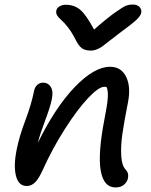

<svg xmlns="http://www.w3.org/2000/svg" viewBox="-20 -803 658 839"><path d="M560.1 -783.2Q579.1 -783.2 589.4 -772.9Q599.6 -762.7 597.2 -747.1Q594.7 -734.4 577.4 -717.5Q560.1 -700.7 499 -655.8Q480.5 -642.1 456.3 -622.8Q432.1 -603.5 423.8 -597.9Q415.5 -592.3 402.8 -587.2Q390.1 -582 376 -582Q351.6 -582 337.4 -592.5Q323.2 -603 309.1 -631.8Q294.4 -661.1 276.9 -683.6Q259.3 -706.1 248 -715.3Q236.8 -724.6 230.2 -734.9Q223.6 -745.1 226.1 -756.8Q228 -768.1 240 -775.1Q252 -782.2 268.1 -782.2Q304.2 -782.2 330.1 -760.7Q356 -739.3 391.1 -673.8Q448.2 -724.1 484.4 -749.5Q520.5 -774.9 533 -779.1Q545.4 -783.2 560.1 -783.2ZM484.9 16.1Q433.1 16.1 420.2 -56.9Q407.2 -129.9 436 -279.8Q448.7 -343.3 450.9 -374.8Q453.1 -406.2 445.8 -422.9Q442.9 -423.8 436 -423.8Q411.6 -423.8 365.2 -374.8Q318.8 -325.7 264.4 -240.7Q210 -155.8 168 -63Q150.4 -23.4 134 -6.8Q117.7 9.8 97.2 9.8Q60.5 9.8 49.6 -35.2Q38.6 -80.1 53.2 -150.9Q64.5 -208 90.6 -276.6Q116.7 -345.2 128.9 -405.8Q131.8 -421.9 142.6 -431.9Q153.3 -441.9 168.9 -441.9Q189.9 -441.9 201.9 -423.1Q213.9 -404.3 206.1 -368.2Q199.2 -334.5 177.2 -276.4Q155.3 -218.3 145 -178.2Q222.2 -335 307.1 -423.1Q392.1 -511.2 460.9 -511.2Q509.8 -511.2 531.2 -467.3Q552.7 -423.3 539.1 -355Q522 -268.6 514.6 -216.6Q507.3 -164.6 509.8 -121.6Q512.2 -78.6 529.8 -61Q543.9 -46.9 539.1 -23.9Q535.6 -7.8 521.7 4.2Q507.8 16.1 484.9 16.1Z"/></svg>

Font: Shantell Sans Irregular
Style: Italic
Weight: 400
Italic angle: -11.31°
Designer: Stephen Nixon, Anya Danilova, Shantell Martin
Foundry: Arrow Type
Version: Version 1.006;[9816181b4]